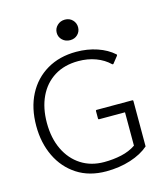

<svg xmlns="http://www.w3.org/2000/svg" viewBox="-132 -1092 984 1129"><g transform="rotate(-15 360.0 -527.5)"><path d="M45 -429Q45 -538 87 -619Q129 -700 205.5 -745Q282 -790 384 -790Q452 -790 511 -770Q570 -750 610 -714Q614 -710 610 -705L579 -666Q576 -661 570 -665Q536 -698 487.5 -716Q439 -734 382 -734Q297 -734 236 -696Q175 -658 142.5 -589.5Q110 -521 110 -430Q110 -337 143.5 -267.5Q177 -198 237 -159.5Q297 -121 377 -121Q432 -121 482 -132Q532 -143 570 -169V-372H413Q407 -372 407 -378V-423Q407 -429 413 -429H629Q635 -429 635 -423V-147Q592 -109 523.5 -87Q455 -65 375 -65Q272 -65 198 -113Q124 -161 84.5 -243.5Q45 -326 45 -429ZM369 -865Q341 -865 322 -883Q303 -901 303 -927Q303 -953 322 -971.5Q341 -990 369 -990Q397 -990 415 -971.5Q433 -953 433 -927Q433 -901 415 -883Q397 -865 369 -865Z"/></g></svg>

Font: Gowun Dodum
Style: Regular
Weight: 400
Designer: Yanghee Ryu
Foundry: Yanghee Ryu
Version: Version 2.000